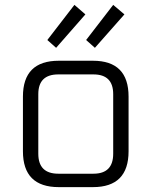

<svg xmlns="http://www.w3.org/2000/svg" viewBox="-20 -767 622 787"><path d="M74 -147V-371Q74 -518 221 -518H361Q507 -518 507 -371V-147Q507 0 361 0H221Q74 0 74 -147ZM137 -137Q137 -55 219 -55H363Q444 -55 444 -137V-381Q444 -462 363 -462H219Q137 -462 137 -381ZM174 -603 285 -747 330 -708 210 -571ZM333 -603 444 -747 490 -708 369 -571Z"/></svg>

Font: Oxanium ExtraLight Light
Style: Regular
Weight: 300
Version: Version 2.000